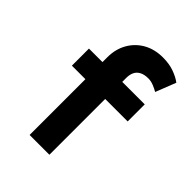

<svg xmlns="http://www.w3.org/2000/svg" viewBox="-213 -847 954 954"><g transform="rotate(45 264.0 -370.5)"><path d="M168 0V-546Q168 -603 193 -647Q218 -691 262 -716Q306 -741 365 -741Q409 -741 443.5 -728.5Q478 -716 500 -699L458 -592Q443 -601 424 -608.5Q405 -616 387 -616Q359 -616 341 -606.5Q323 -597 315 -580Q307 -563 307 -541V0H238Q217 0 199.5 0Q182 0 168 0ZM73 -392V-512H465V-392Z"/></g></svg>

Font: Lexend Exa SemiBold
Style: Regular
Weight: 600
Designer: Bonnie Shaver-Troup, Thomas Jockin
Foundry: Lexend
Version: Version 1.007